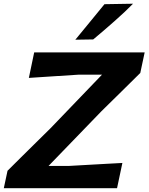

<svg xmlns="http://www.w3.org/2000/svg" viewBox="-30 -988 780 1008"><path d="M-10 0 9.5 -91.5Q38 -120 77.2 -158.8Q116.5 -197.5 158.2 -238.8Q200 -280 235.5 -315L505.5 -596H383Q324.5 -592.5 258.8 -588Q193 -583.5 121.5 -579L149.5 -713H729.5L706.5 -605Q658.5 -557.5 606.8 -506.5Q555 -455.5 503 -404.5L225 -117H334Q376 -119.5 426.2 -122.2Q476.5 -125 525.8 -127.8Q575 -130.5 612.5 -132.5L584.5 0ZM365.5 -779.5Q405 -827 442.5 -873.2Q480 -919.5 518.5 -966L668.5 -968.5Q628.5 -927.5 571 -876.8Q513.5 -826 459.5 -781Z"/></svg>

Font: Commissioner Loud SemiBold
Style: Italic
Weight: 600
Italic angle: -12°
Designer: Kostas Bartsokas
Foundry: Kostas Bartsokas
Version: Version 1.000; ttfautohint (v1.8.3)